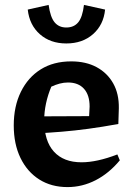

<svg xmlns="http://www.w3.org/2000/svg" viewBox="-20 -751 535 782"><path d="M255 11Q189 11 140 -20Q91 -51 63.5 -107.5Q36 -164 36 -240Q36 -318 65 -377Q94 -436 146 -468.5Q198 -501 270 -501Q330 -501 373.5 -477.5Q417 -454 441 -411.5Q465 -369 464 -310L462 -246Q396 -234 340.5 -226.5Q285 -219 231 -214.5Q177 -210 116 -207L117 -277L343 -278L345 -317Q345 -364 322 -389.5Q299 -415 257 -415Q240 -415 223 -410.5Q206 -406 189 -398Q175 -365 167.5 -330Q160 -295 160 -261Q160 -177 199.5 -133.5Q239 -90 312 -90Q375 -90 458 -122L468 -98Q424 -45 369.5 -17Q315 11 255 11ZM250 -574Q185 -574 142.5 -611.5Q100 -649 93 -712L178 -731Q185 -681 202.5 -660Q220 -639 250 -639Q281 -639 298.5 -660Q316 -681 322 -731L408 -712Q402 -650 359 -612Q316 -574 250 -574Z"/></svg>

Font: Piazzolla 24pt
Style: Bold
Weight: 700
Designer: Juan Pablo del Peral
Foundry: Huerta Tipografica
Version: Version 2.005